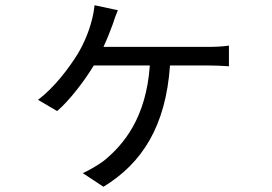

<svg xmlns="http://www.w3.org/2000/svg" viewBox="-20 -632 1040 733"><path d="M430 -593 341 -612C339 -593 335 -571 330 -553C320 -514 302 -468 276 -425C243 -372 187 -297 125 -251L198 -208C241 -244 300 -319 338 -382H552C538 -183 453 -80 375 -17C355 -2 317 20 296 29L375 81C523 -9 613 -151 629 -382H776C796 -382 828 -381 854 -379V-458C830 -454 797 -453 776 -453H375C389 -483 402 -516 411 -541C416 -558 422 -574 430 -593Z"/></svg>

Font: Source Han Sans JP
Style: Regular
Weight: 400
Designer: Ryoko NISHIZUKA 西塚涼子 (kana, bopomofo & ideographs); Paul D. Hunt (Latin, Greek & Cyrillic); Sandoll Communications 산돌커뮤니
Foundry: Adobe
Version: Version 2.004;hotconv 1.0.118;makeotfexe 2.5.65603